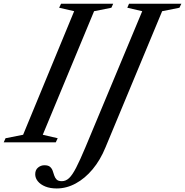

<svg xmlns="http://www.w3.org/2000/svg" viewBox="-86 -782 1016 1055"><path d="M-65.5 0 -55.5 -22.5 41 -41.5 321.5 -720.5 239 -739.5 249.5 -761.5H536L526 -739.5L431 -720.5L149 -41.5L231 -22.5L220.5 0ZM225.5 253.5Q189.5 253.5 163 242.8Q136.5 232 122 214.2Q107.5 196.5 107.5 175.5Q107.5 151.5 123 138.8Q138.5 126 158 126Q179 126 189 134.8Q199 143.5 203.5 156.5Q208 169.5 212.2 182.8Q216.5 196 225.5 204.8Q234.5 213.5 254 213.5Q275.5 213.5 293.5 196.8Q311.5 180 332.5 139.2Q353.5 98.5 383.5 27L695.5 -720.5L613.5 -739.5L623 -761.5H910.5L900 -739.5L805 -720.5L494 27Q465.5 97 423.2 147.8Q381 198.5 330.2 226Q279.5 253.5 225.5 253.5Z"/></svg>

Font: Libre Caslon Text
Style: Italic
Weight: 400
Italic angle: -22.583°
Designer: Pablo Impallari, Rodrigo Fuenzalida, Katja Schimmel
Foundry: Pablo Impallari, Rodrigo Fuenzalida
Version: Version 2.000